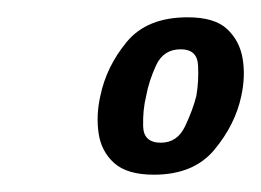

<svg xmlns="http://www.w3.org/2000/svg" viewBox="-20 -695 302 222"><path d="M96 -584Q103 -618 126.5 -646.5Q150 -675 197 -675Q228 -675 242.5 -661.5Q257 -648 260.5 -627.5Q264 -607 259 -584Q252 -551 228 -522Q204 -493 158 -493Q127 -493 112 -506.5Q97 -520 94 -541Q91 -562 96 -584ZM149 -584Q145 -568 145.5 -549Q146 -530 166 -530Q185 -530 194 -549Q203 -568 207 -584Q210 -601 209 -619.5Q208 -638 189 -638Q169 -638 160.5 -619.5Q152 -601 149 -584Z"/></svg>

Font: Epunda Sans
Style: Bold Italic
Weight: 700
Italic angle: -12.0243°
Designer: Simon Atzbach
Foundry: typofactur
Version: Version 2.204; ttfautohint (v1.8.4.7-5d5b)